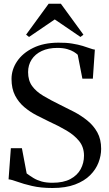

<svg xmlns="http://www.w3.org/2000/svg" viewBox="-20 -976 574 1008"><path d="M255.5 11Q194 11 148 0.2Q102 -10.5 71.5 -21.8Q41 -33 25 -34.5L37 -198H95L120 -65.5Q137.5 -52.5 156 -41.2Q174.5 -30 198.5 -23.2Q222.5 -16.5 255.5 -16.5Q313 -16.5 349.5 -36Q386 -55.5 403.5 -88Q421 -120.5 421 -158.5Q421 -203.5 395.8 -235Q370.5 -266.5 328.8 -291Q287 -315.5 236.5 -338.5Q205.5 -353.5 171.5 -371Q137.5 -388.5 107.8 -413.5Q78 -438.5 59.2 -474.5Q40.5 -510.5 40.5 -561.5Q40.5 -611 69.8 -654.2Q99 -697.5 154 -724.5Q209 -751.5 286 -752Q327 -752.5 359 -747.2Q391 -742 414.5 -734.8Q438 -727.5 453.8 -721.8Q469.5 -716 478 -715.5L467.5 -563H412.5L388 -688.5Q381.5 -695 368 -703.5Q354.5 -712 333 -718.2Q311.5 -724.5 281 -724.5Q233.5 -724.5 199 -708.2Q164.5 -692 146 -663.2Q127.5 -634.5 127.5 -597.5Q127.5 -553.5 148.5 -524.5Q169.5 -495.5 207.2 -473Q245 -450.5 295 -426Q330.5 -409 368.2 -389.2Q406 -369.5 438.5 -343.2Q471 -317 491 -281Q511 -245 511 -194.5Q511 -159 497.2 -122.8Q483.5 -86.5 453.2 -56.2Q423 -26 374.2 -7.5Q325.5 11 255.5 11ZM132.5 -782 117 -794 235.5 -956.5H299.5L418 -794L402.5 -782L267.5 -874Z"/></svg>

Font: Merriweather 144pt
Style: Regular
Weight: 400
Version: Version 2.100